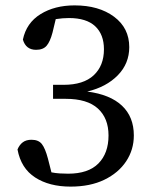

<svg xmlns="http://www.w3.org/2000/svg" viewBox="-20 -680 559 713"><path d="M242 13Q163 13 110.5 -21Q58 -55 45 -125Q52 -142 64.5 -151.5Q77 -161 97 -161Q123 -161 135.5 -145Q148 -129 158 -91L171 -40Q186 -37 201.5 -36Q217 -35 233 -35Q308 -35 345.5 -73Q383 -111 383 -177Q383 -241 343.5 -277Q304 -313 224 -313H177V-365H216Q290 -365 328 -400.5Q366 -436 366 -497Q366 -552 333.5 -582.5Q301 -613 236 -613Q224 -613 212 -612Q200 -611 187 -609L175 -559Q166 -525 153 -510Q140 -495 114 -495Q76 -495 65 -533Q78 -595 130.5 -627.5Q183 -660 257 -660Q347 -660 403.5 -618Q460 -576 460 -505Q460 -444 417.5 -400.5Q375 -357 304 -340Q389 -329 433 -287.5Q477 -246 477 -177Q477 -124 448.5 -81Q420 -38 367.5 -12.5Q315 13 242 13Z"/></svg>

Font: Source Serif 4 SmText
Style: Regular
Weight: 400
Designer: Frank Grießhammer
Foundry: Adobe
Version: Version 4.005;hotconv 1.1.0;makeotfexe 2.6.0